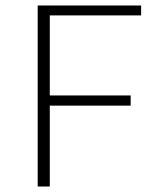

<svg xmlns="http://www.w3.org/2000/svg" viewBox="-20 -678 582 698"><path d="M117 0V-658H493V-622H161V0ZM134 -294V-331H455V-294Z"/></svg>

Font: Ysabeau ExtraLight
Style: Regular
Weight: 250
Designer: Christian Thalmann (Catharsis Fonts)
Version: Version 2.002